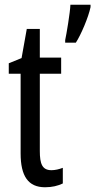

<svg xmlns="http://www.w3.org/2000/svg" viewBox="-20 -780 402 810"><path d="M362 -750V-760H277C276 -728 260 -633 255 -611V-600H300C322 -634 353 -707 362 -750ZM197 -62C158 -62 148 -89 148 -143V-469H238V-537H148V-658H93L71 -535L17 -513V-469H67V-133C67 -37 99 10 170 10C200 10 224 4 245 -6V-72C229 -66 213 -62 197 -62Z"/></svg>

Font: Noto Sans Ethiopic ExtCond
Style: Regular
Weight: 400
Width: 2
Designer: Monotype Design Team
Foundry: Monotype Imaging Inc.
Version: Version 2.102